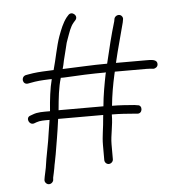

<svg xmlns="http://www.w3.org/2000/svg" viewBox="-51 -703 769 802"><g transform="rotate(-5 333.5 -302.5)"><path d="M378.5 -13C388.1 -13 397 -21.5 397 -31V-94C397 -132.7 409 -170 409 -218C441.2 -218 475.2 -215.4 504 -213L515 -212C538.7 -209 541.6 -247 519 -247L507 -249C478.2 -251.4 444.1 -254 413 -254C417.1 -296.8 425.3 -343.3 434 -382C434.7 -386.7 435.7 -391 437 -395H570C582.6 -395 588.3 -394.1 598 -393C607.8 -393 616.9 -400 617.5 -409.5C619 -432.1 592.4 -431 570 -431H445C459.2 -492.4 474.1 -541.5 488 -597L490 -608C491.3 -612.7 490.7 -617.2 488 -621.5C479.4 -635.6 458.9 -629.6 455 -616L453 -605C435.7 -547.4 423.2 -495.4 408 -431C343.1 -431 284.9 -426.9 222 -425H221C224.3 -436.3 227 -447.7 229 -459L242 -511C245.3 -527 249 -539.7 253 -549C262.2 -573.4 268.6 -597.4 284 -615L292 -624C306.8 -641.8 279 -665 264 -647L256 -638C238.9 -615.2 230.1 -591.6 219 -562C204.7 -521.5 195.7 -468.5 183 -424C175 -423.3 167.7 -423 161 -423C125.7 -421.7 104.4 -420.2 76 -415L65 -413C42.9 -406.7 48.3 -373.8 71 -377L82 -379C109.2 -384.4 126.7 -385.6 162 -387H172C162.1 -349.7 156.5 -302.6 153 -254C121.8 -254 101.5 -254.9 81 -247L70 -243C47.7 -236.6 60.2 -202.8 82 -209L93 -213C107.8 -218.5 125.1 -218 148 -218C145.3 -202 142.7 -185.3 140 -168C134 -120 120.7 -66.2 115 -21C113.4 -9.5 109.3 3.4 107 17L105 29C104.3 33.7 105.5 38 108.5 42C118.6 55.5 137 49 141 35L142 23C144.4 9.8 148.5 -3.2 150 -15C152.7 -34.2 156.9 -47.5 161 -73C168.5 -118.1 176.8 -164.7 183 -212C183.7 -214 184 -216.3 184 -219H373C373 -215.7 372.7 -212.7 372 -210C368.8 -163.3 361 -132.5 361 -94V-31C361 -21.5 368.8 -13 378.5 -13ZM400 -395 398 -389C390.1 -349.7 380.9 -299.8 377 -255H189C193.7 -306.4 198.2 -349.6 210 -389H223C281.9 -392.5 339 -395 400 -395Z"/></g></svg>

Font: HoneyBee
Style: Lit
Weight: 300
Foundry: Cannot Into Space Fonts
Version: Version 0.89